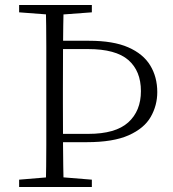

<svg xmlns="http://www.w3.org/2000/svg" viewBox="-20 -743 686 763"><path d="M198 -178V-211H331Q439 -211 489.5 -256.5Q540 -302 540 -381Q540 -461 490 -504.5Q440 -548 330 -548H198V-581H334Q430 -581 489.5 -555Q549 -529 577 -483Q605 -437 605 -377Q605 -324 579 -278.5Q553 -233 491.5 -205.5Q430 -178 325 -178ZM162 0Q164 -83 164 -166Q164 -249 164 -333V-390Q164 -474 164 -557.5Q164 -641 162 -723H233Q231 -641 230.5 -557.5Q230 -474 230 -391V-333Q230 -251 230.5 -167Q231 -83 233 0ZM188 -684 56 -694V-723H345V-694L210 -684ZM56 0V-29L188 -40H210L345 -29V0Z"/></svg>

Font: Noto Serif TC ExtraLight ExtraLight
Style: Regular
Weight: 250
Version: Version 2.003-H1;hotconv 1.1.1;makeotfexe 2.6.0